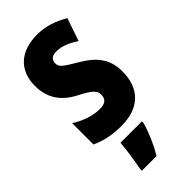

<svg xmlns="http://www.w3.org/2000/svg" viewBox="-248 -610 880 880"><g transform="rotate(-45 192.0 -169.5)"><path d="M358 -165C358 -249 313 -296 246 -335C176 -376 166 -385 166 -408C166 -431 181 -443 208 -443C245 -443 282 -426 314 -404L352 -515C302 -544 255 -560 200 -560C91 -560 27 -500 27 -401C27 -322 64 -269 132 -233C205 -196 214 -180 214 -157C214 -128 197 -115 163 -115C114 -115 65 -135 27 -159V-21C74 1 124 10 177 10C291 10 358 -50 358 -165ZM259 72V61H120C118 101 106 173 99 208V221H194C221 176 244 124 259 72Z"/></g></svg>

Font: Noto Sans Georgian ExtraCondensed ExtraBold
Style: Regular
Weight: 800
Width: 2
Designer: Monotype Design Team, Akaki Razmadze
Foundry: Google LLC
Version: Version 2.005